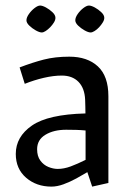

<svg xmlns="http://www.w3.org/2000/svg" viewBox="-20 -669 481 702"><path d="M168.2 13.3Q113.1 13.3 75.4 -19.2Q37.7 -51.8 37.7 -106.2Q37.7 -169 96.7 -209.9Q155.6 -250.8 292.4 -254.2Q292.1 -266.8 292 -279.3Q291.8 -291.8 291.3 -304.2Q289.5 -346.6 267 -369.7Q244.5 -392.7 206 -392.7Q175.9 -392.7 140.3 -384.5Q104.7 -376.2 70.5 -362.5L51.7 -422.5Q98.8 -440.5 140.2 -451.2Q181.7 -461.8 233.3 -461.8Q299.4 -461.8 337.8 -426.3Q376.3 -390.7 376.3 -317.1V0L317 13.3L299.4 -39.6Q282.1 -29.1 259 -16.5Q235.9 -3.9 212.4 4.7Q188.9 13.3 168.2 13.3ZM191.2 -51.4Q213.7 -51.4 238.7 -60.6Q263.6 -69.9 292.9 -84.5V-191.9Q276.2 -193.6 258.6 -194.1Q240.9 -194.6 221.8 -194.6Q176.5 -194.6 146.1 -176.3Q115.7 -158.1 115.7 -123.3Q115.7 -97.9 127.5 -81.9Q139.3 -65.8 156.9 -58.6Q174.4 -51.4 191.2 -51.4ZM76.7 -594.7Q76.7 -605.1 85.7 -617.8Q94.6 -630.5 106.5 -639.6Q118.3 -648.7 126.7 -648.7Q135 -648.7 148 -641.7Q161 -634.6 171.9 -624.3Q182.7 -614.1 182.7 -603.7Q182.7 -595.9 177.2 -586.9Q171.6 -577.8 163.4 -569.3Q155.2 -560.9 147 -555.6Q138.8 -550.3 132.7 -550.3Q124.4 -550.3 111 -557.7Q97.6 -565.2 87.2 -575.3Q76.7 -585.4 76.7 -594.7ZM255.3 -594.7Q255.3 -605.1 264.1 -617.8Q272.9 -630.5 284.9 -639.6Q296.9 -648.7 305.2 -648.7Q313.6 -648.7 326.6 -641.7Q339.6 -634.6 350.4 -624.3Q361.3 -614.1 361.3 -603.7Q361.3 -595.9 355.7 -586.9Q350.2 -577.8 342.3 -569.3Q334.5 -560.9 325.9 -555.6Q317.4 -550.3 311.3 -550.3Q302.9 -550.3 289.6 -557.7Q276.2 -565.2 265.7 -575.3Q255.3 -585.4 255.3 -594.7Z"/></svg>

Font: Ancizar Sans Thin
Style: Regular
Weight: 100
Designer: Cesar Puertas, Viviana Monsalve, Julian Moncada, Julian Prieto, Jose Castro, Mariel Hernandez, Felipe Aragon, Sara Alarc
Version: Version 8.100